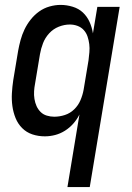

<svg xmlns="http://www.w3.org/2000/svg" viewBox="-20 -548 540 783"><path d="M255 215 304 -81Q294 -61 279 -44Q264 -27 245 -15Q226 -3 205 2.5Q184 8 163 8Q136 8 112 0Q88 -8 70.5 -25.5Q53 -43 43.5 -66.5Q34 -90 30.5 -115.5Q27 -141 28.5 -167.5Q30 -194 34 -221L54 -341Q58 -363 64 -385Q70 -407 80 -428Q90 -449 105 -468Q120 -487 139.5 -501Q159 -515 182 -521.5Q205 -528 227 -528Q252 -528 276.5 -520.5Q301 -513 318 -497Q335 -481 345 -459Q355 -437 359 -412L377 -520H468L346 215ZM201 -72Q223 -72 244.5 -79Q266 -86 282.5 -102Q299 -118 308 -139Q317 -160 321 -182L341 -302Q343 -318 344.5 -335Q346 -352 344 -368Q342 -384 337 -399Q332 -414 321.5 -425.5Q311 -437 296 -442.5Q281 -448 265 -448Q242 -448 219.5 -439Q197 -430 180.5 -412Q164 -394 155.5 -372Q147 -350 143 -327L123 -207Q120 -192 119 -176Q118 -160 120.5 -144.5Q123 -129 129 -115.5Q135 -102 145.5 -91.5Q156 -81 171 -76.5Q186 -72 201 -72Z"/></svg>

Font: Iosevka Medium Oblique
Style: Regular
Weight: 500
Italic angle: -9°
Monospace: yes
Designer: Belleve Invis
Foundry: Belleve Invis
Version: Version 32.5.0; ttfautohint (v1.8.4)